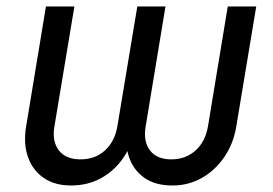

<svg xmlns="http://www.w3.org/2000/svg" viewBox="-20 -566 847 596"><path d="M200.2 9.8Q149.9 9.8 115.7 -13.7Q81.5 -37.1 66.9 -78.4Q52.2 -119.6 61 -172.9L122.6 -545.9H210.9L148.9 -173.3Q141.1 -127.4 162.6 -99.4Q184.1 -71.3 230 -71.3Q275.9 -71.3 306.2 -99.4Q336.4 -127.4 344.2 -173.3L406.2 -545.9H493.7L432.1 -173.3Q424.3 -127 445.6 -99.1Q466.8 -71.3 511.7 -71.3Q556.6 -71.3 587.2 -99.1Q617.7 -127 625.5 -173.3L687 -545.9H775.4L713.4 -172.9Q704.6 -120.1 676.5 -78.9Q648.4 -37.6 606.9 -13.9Q565.4 9.8 515.1 9.8Q461.4 9.8 427.5 -14.4Q393.6 -38.6 380.1 -79.8Q366.7 -121.1 375 -172.9H401.4Q392.6 -121.1 365.2 -79.6Q337.9 -38.1 295.9 -14.2Q253.9 9.8 200.2 9.8Z"/></svg>

Font: Inter Variable
Style: Italic
Weight: 400
Italic angle: -9.39999°
Designer: Rasmus Andersson
Foundry: rsms
Version: Version 4.001;git-9221beed3